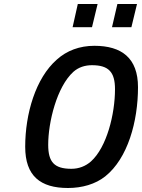

<svg xmlns="http://www.w3.org/2000/svg" viewBox="-20 -931 710 960"><path d="M320 9C390 9 457 -10 506 -49C619 -139 670 -324 670 -495C670 -641 588 -702 452 -702C378 -702 314 -678 264 -633C158 -540 106 -362 106 -197C106 -51 182 9 320 9ZM337 -87C251 -87 221 -121 221 -207C221 -320 264 -497 347 -572C373 -595 405 -605 440 -605C524 -605 555 -570 555 -485C555 -361 514 -195 435 -124C408 -100 374 -87 337 -87ZM637 -795 665 -911H567L540 -795ZM440 -795 468 -911H369L343 -795Z"/></svg>

Font: RazerF5 SemiBold
Style: Italic
Weight: 600
Foundry: Razer Inc.
Version: Version 2